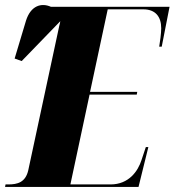

<svg xmlns="http://www.w3.org/2000/svg" viewBox="-62 -741 692 761"><path d="M-42 0H487L526 -158H516L499 -107C485 -63 449 -10 376 -10H217L293 -366H480L482 -377H295L365 -704H506C554 -704 577 -675 577 -629C577 -609 572 -573 569 -556H579L610 -714H140C102 -731 60 -719 41 -659L-4 -509L24 -499L177 -657C176 -651 175 -645 173 -639L50 -66C39 -18 7 -10 -29 -10H-40Z"/></svg>

Font: Noto Serif Display Condensed Black
Style: Italic
Weight: 900
Width: 3
Italic angle: -12°
Designer: Monotype Design Team
Foundry: Monotype Imaging Inc.
Version: Version 2.009